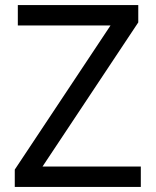

<svg xmlns="http://www.w3.org/2000/svg" viewBox="-20 -734 612 754"><path d="M533 0H38V-68L414 -634H50V-714H523V-646L147 -80H533Z"/></svg>

Font: Noto Sans Javanese
Style: Regular
Weight: 400
Designer: Monotype Design Team
Foundry: Monotype Imaging Inc.
Version: Version 2.004